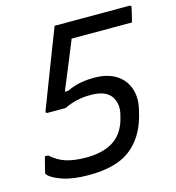

<svg xmlns="http://www.w3.org/2000/svg" viewBox="-107 -792 827 903"><g transform="rotate(-15 306.5 -340.0)"><path d="M241 -700H603Q617 -700 612 -687Q611 -681 607.5 -667Q604 -653 601 -639.5Q598 -626 596 -621H302Q301 -617 299 -612Q278 -561 253 -499.5Q228 -438 207 -388H223Q254 -403 286.5 -409.5Q319 -416 356 -416Q421 -416 463 -389.5Q505 -363 520.5 -316Q536 -269 520 -209L513 -181Q485 -83 415.5 -31.5Q346 20 217 20Q139 20 89 3Q39 -14 22 -34Q17 -39 19 -45Q24 -68 28.5 -84Q33 -100 38 -119H53Q88 -88 127 -75.5Q166 -63 226 -63Q305 -63 354.5 -93.5Q404 -124 424 -188L429 -207Q446 -263 420 -302.5Q394 -342 320 -342Q283 -342 251 -334.5Q219 -327 190 -313H103Q91 -313 97 -327Q104 -345 120.5 -388Q137 -431 158 -486Q179 -541 201 -597.5Q223 -654 241 -700Z"/></g></svg>

Font: Recursive Mn Lnr St
Style: Italic
Weight: 400
Italic angle: -15°
Monospace: yes
Version: Version 1.079;hotconv 1.0.112;makeotfexe 2.5.65598; ttfautoh